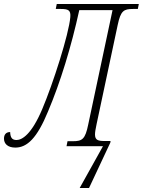

<svg xmlns="http://www.w3.org/2000/svg" viewBox="-73 -734 717 964"><path d="M327 210H374L481 -18L482 -26H453C420 -26 404 -30 404 -59C404 -71 407 -87 412 -111L518 -609C533 -680 548 -689 595 -689H619L624 -714H212L207 -689H232C270 -689 283 -683 280 -648C273 -563 193 -313 139 -186C85 -58 37 -31 10 -31C-13 -31 -21 -44 -22 -71C-42 -71 -53 -59 -53 -38C-53 -13 -35 7 4 7C63 7 113 -40 168 -174C230 -320 285 -500 325 -683H492L370 -109C355 -35 340 -25 293 -25H266L261 0H444Z"/></svg>

Font: Noto Serif Condensed ExtraLight
Style: Italic
Weight: 200
Width: 3
Italic angle: -12°
Designer: Monotype Design Team
Foundry: Monotype Imaging Inc.
Version: Version 2.013